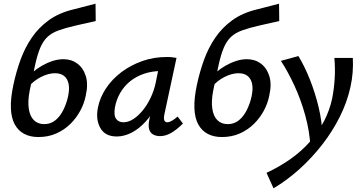

<svg xmlns="http://www.w3.org/2000/svg" viewBox="-20 -732 1966 1041"><path d="M188 11Q144 11 111.5 -6Q79 -23 60 -57.5Q41 -92 39 -146Q37 -200 53 -274Q68 -344 91.5 -408.5Q115 -473 152 -527.5Q189 -582 244 -622Q299 -662 378 -681L498 -712L499 -618L393 -594Q336 -581 298.5 -567.5Q261 -554 237.5 -532Q214 -510 198.5 -473.5Q183 -437 170.5 -380.5Q158 -324 141 -241Q130 -184 136 -143Q142 -102 163.5 -80.5Q185 -59 220 -59Q255 -59 281 -80.5Q307 -102 324 -137Q341 -172 349 -209Q358 -251 351.5 -279Q345 -307 326.5 -321Q308 -335 278 -335Q243 -335 203 -315Q163 -295 132 -259L108 -292Q130 -317 155 -338.5Q180 -360 208 -376Q236 -392 265.5 -401.5Q295 -411 324 -411Q367 -411 399 -387.5Q431 -364 445 -320Q459 -276 445 -214Q437 -172 415.5 -132Q394 -92 361.5 -60Q329 -28 285.5 -8.5Q242 11 188 11Z M613 8Q550 8 524 -38Q498 -84 511 -149Q522 -204 555 -253.5Q588 -303 638.5 -341Q689 -379 751.5 -401Q814 -423 884 -423Q902 -423 914 -421.5Q926 -420 937 -418L871 -111Q863 -69 887 -69Q898 -69 912.5 -77.5Q927 -86 943 -100L972 -62Q936 -27 906.5 -10.5Q877 6 848 6Q826 6 810 -3Q794 -12 788.5 -32Q783 -52 790 -85L825 -243L873 -277Q858 -215 831 -162.5Q804 -110 768.5 -71.5Q733 -33 693 -12.5Q653 8 613 8ZM649 -69Q676 -69 703 -86.5Q730 -104 754 -133.5Q778 -163 796 -200.5Q814 -238 823 -278L844 -381L891 -344Q883 -346 874 -346.5Q865 -347 856 -347Q805 -347 762 -332.5Q719 -318 686.5 -292Q654 -266 632.5 -229.5Q611 -193 603 -149Q596 -105 610 -87Q624 -69 649 -69Z M1183 11Q1139 11 1106.5 -6Q1074 -23 1055 -57.5Q1036 -92 1034 -146Q1032 -200 1048 -274Q1063 -344 1086.5 -408.5Q1110 -473 1147 -527.5Q1184 -582 1239 -622Q1294 -662 1373 -681L1493 -712L1494 -618L1388 -594Q1331 -581 1293.5 -567.5Q1256 -554 1232.5 -532Q1209 -510 1193.5 -473.5Q1178 -437 1165.5 -380.5Q1153 -324 1136 -241Q1125 -184 1131 -143Q1137 -102 1158.5 -80.5Q1180 -59 1215 -59Q1250 -59 1276 -80.5Q1302 -102 1319 -137Q1336 -172 1344 -209Q1353 -251 1346.5 -279Q1340 -307 1321.5 -321Q1303 -335 1273 -335Q1238 -335 1198 -315Q1158 -295 1127 -259L1103 -292Q1125 -317 1150 -338.5Q1175 -360 1203 -376Q1231 -392 1260.5 -401.5Q1290 -411 1319 -411Q1362 -411 1394 -387.5Q1426 -364 1440 -320Q1454 -276 1440 -214Q1432 -172 1410.5 -132Q1389 -92 1356.5 -60Q1324 -28 1280.5 -8.5Q1237 11 1183 11Z M1463 289 1425 205Q1496 172 1556 129.5Q1616 87 1661 35.5Q1706 -16 1736.5 -74.5Q1767 -133 1781 -198Q1791 -249 1794.5 -304Q1798 -359 1793 -418H1893Q1895 -379 1892 -339.5Q1889 -300 1880 -260Q1862 -178 1822.5 -99Q1783 -20 1727 52Q1671 124 1604 184.5Q1537 245 1463 289ZM1664 72Q1659 -20 1635 -106.5Q1611 -193 1576 -268.5Q1541 -344 1503 -402L1598 -428Q1632 -372 1660.5 -300Q1689 -228 1707.5 -151Q1726 -74 1728 1Z"/></svg>

Font: Ysabeau Infant SemiBold
Style: Italic
Weight: 600
Italic angle: -12°
Designer: Christian Thalmann (Catharsis Fonts)
Version: Version 2.002; featfreeze: ss01,ss02,lnum